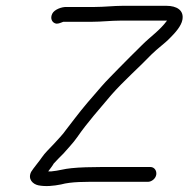

<svg xmlns="http://www.w3.org/2000/svg" viewBox="-20 -658 649 661"><path d="M553 -638H402C372 -638 339 -634 306 -634H212H211C192 -635 167 -625 160 -611C152 -595 159 -582 169 -578C178 -574 187 -579 198 -583H297C329 -583 362 -587 393 -587H555C530 -553 499 -533 469 -503C439 -473 419 -454 387 -421C368 -401 348 -382 329 -360C295 -321 267 -289 238 -251L208 -212C195 -193 179 -178 165 -162C151 -147 134 -131 124 -116C117 -105 94 -78 87 -66C75 -41 93 -24 112 -20C137 -15 165 -18 190 -23C226 -33 276 -32 318 -32H489C502 -32 516 -43 518 -57C520 -71 511 -83 498 -83H327C296 -83 253 -82 226 -79C202 -77 181 -70 157 -68H146C152 -76 162 -89 165 -95C175 -106 187 -118 199 -130L222 -156C231 -166 239 -176 246 -186C282 -238 322 -282 363 -331C408 -382 458 -425 501 -470C524 -493 546 -507 566 -528C583 -545 604 -568 608 -590C614 -623 588 -638 553 -638ZM208 -212ZM190 -23ZM599 -624Z"/></svg>

Font: Blanket
Style: LightObl
Weight: 300
Foundry: Cannot Into Space Fonts
Version: Version 0.9